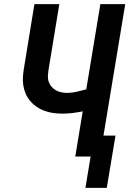

<svg xmlns="http://www.w3.org/2000/svg" viewBox="-20 -755 640 926"><path d="M392 151 417 0H343L379 -218Q355 -213 330 -210Q305 -207 281 -207Q259 -207 237 -210Q215 -213 194.5 -220.5Q174 -228 156.5 -240Q139 -252 125.5 -268Q112 -284 103.5 -304Q95 -324 92 -345.5Q89 -367 91 -389.5Q93 -412 97 -435L146 -735H266L214 -418Q212 -404 211 -389.5Q210 -375 214.5 -361.5Q219 -348 228 -337.5Q237 -327 249 -320Q261 -313 275 -310Q289 -307 304 -307Q327 -307 350 -312.5Q373 -318 396 -324L464 -735H584L479 -101H537L495 151Z"/></svg>

Font: Iosevka Curly Extended
Style: Bold Italic
Weight: 700
Width: 7
Italic angle: -9°
Monospace: yes
Designer: Belleve Invis
Foundry: Belleve Invis
Version: Version 11.1.0; ttfautohint (v1.8.3)